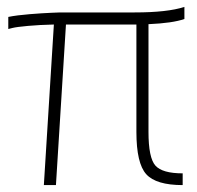

<svg xmlns="http://www.w3.org/2000/svg" viewBox="-20 -536 570 556"><path d="M375 -154V-465H171L142 0H107L136 -465Q94 -464 61 -461Q28 -458 16 -455L4 -452V-487Q29 -492 66.5 -495Q104 -498 129 -499L154 -500H370Q465 -500 514 -516V-481Q480 -469 410 -466V-154Q410 -79 430 -56.5Q450 -34 509 -34V0Q432 0 403.5 -31.5Q375 -63 375 -154Z"/></svg>

Font: TitilliumText22L Th
Style: Thin
Weight: 100
Designer: Campivisivi
Foundry: Campivisivi
Version: 1.000